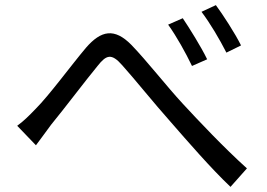

<svg xmlns="http://www.w3.org/2000/svg" viewBox="-20 -746 1040 748"><path d="M47 -256 120 -180C136 -201 159 -233 179 -260C230 -322 313 -432 360 -489C394 -532 414 -540 456 -492C502 -441 579 -345 644 -272C712 -194 802 -90 878 -18L942 -90C852 -171 753 -276 692 -342C629 -410 552 -509 492 -571C426 -638 374 -628 315 -560C256 -490 172 -375 119 -322C92 -294 72 -274 47 -256ZM692 -675 635 -650C668 -604 703 -541 728 -489L787 -515C764 -563 717 -638 692 -675ZM821 -726 765 -700C799 -655 835 -594 862 -541L919 -569C896 -616 847 -691 821 -726Z"/></svg>

Font: Noto Sans HK
Style: Regular
Weight: 400
Designer: Ryoko NISHIZUKA 西塚涼子 (kana, bopomofo & ideographs); Paul D. Hunt (Latin, Greek & Cyrillic); Sandoll Communications 산돌커뮤니
Foundry: Adobe
Version: Version 2.004;hotconv 1.0.118;makeotfexe 2.5.65603